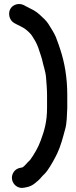

<svg xmlns="http://www.w3.org/2000/svg" viewBox="-20 -755 380 959"><path d="M99.7 182.6 110.4 180.6C125.3 178 139.3 172.1 151.3 162.8C164.2 152.8 176.6 142.9 189.6 126.6C195.7 118.9 204.1 114.6 217.8 95C234.2 71.5 252.7 38.7 265.6 11.8C283.2 -25 294.1 -68 305 -108C314.4 -139.4 314 -178.3 316 -215.3V-281C316 -367.9 302.4 -443.9 280.7 -508.9L273.4 -530.9C271.6 -535 269.1 -541.8 265.8 -551.6C258.3 -576 245.8 -596.6 234.3 -615.1C226 -628.4 218.9 -643 200.3 -661C186.5 -674.4 167.6 -693 148.3 -703.8C137.1 -710.2 116.5 -719.3 109.7 -723.5L99.7 -729.1C87.1 -735.4 73.8 -736.8 60.8 -732.9C13.7 -718.8 17.5 -658.7 50.9 -640.1L60.3 -634.9L83.2 -623.4C103.3 -613.4 112.4 -606.3 129.3 -589.3C140.7 -577.9 143.2 -569.7 156.3 -549.5L164.6 -532.8C169.5 -523.1 172.1 -513.7 177.3 -498.1L184.5 -476.4C186.7 -470.9 188.4 -465.4 189.5 -460.1C195.9 -428.3 207.6 -399.5 210.1 -367.1C212.1 -338.2 215 -309.4 215 -281V-216C215 -147.5 201.6 -101.9 183.5 -53.6C171.2 -19 150.6 16.3 129.8 44.6C114.3 57.9 103.6 75.5 90.9 81.5L80.3 83.4C67.6 86 57.1 92.6 50.1 101.9C21.5 139.8 54.9 191.5 99.7 182.6Z"/></svg>

Font: NumbBunny
Style: Bk
Weight: 400
Designer: Robert Jablonski
Foundry: Cannot Into Space Fonts
Version: Version 1.0